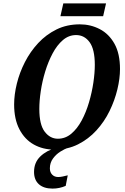

<svg xmlns="http://www.w3.org/2000/svg" viewBox="-20 -868 733 1128"><path d="M300 11Q232 11 178.5 -19Q125 -49 94 -108.5Q63 -168 63 -254Q63 -312 79 -377Q95 -442 126.5 -503.5Q158 -565 204.5 -615Q251 -665 312 -695Q373 -725 449 -725Q512 -725 566 -697Q620 -669 652.5 -611Q685 -553 685 -462Q685 -407 669.5 -342.5Q654 -278 623.5 -215.5Q593 -153 546.5 -102Q500 -51 438.5 -20Q377 11 300 11ZM320 -53Q364 -53 399 -82.5Q434 -112 460 -160.5Q486 -209 503 -267Q520 -325 528.5 -382.5Q537 -440 537 -487Q537 -578 506.5 -620Q476 -662 427 -662Q384 -662 349.5 -632.5Q315 -603 289 -554Q263 -505 245.5 -447.5Q228 -390 219.5 -332.5Q211 -275 211 -228Q211 -136 242.5 -94.5Q274 -53 320 -53ZM289 240Q237 240 208.5 214.5Q180 189 180 142Q180 87 216.5 51.5Q253 16 311 0H380Q360 7 335 22.5Q310 38 291.5 63Q273 88 273 121Q273 144 286.5 158Q300 172 322 172Q334 172 348 169Q362 166 378 162L366 224Q329 240 289 240ZM335 -773 352 -848H603L586 -773Z"/></svg>

Font: Noto Serif Condensed
Style: Bold Italic
Weight: 700
Width: 3
Italic angle: -12°
Designer: Monotype Design Team
Foundry: Monotype Imaging Inc.
Version: Version 2.014